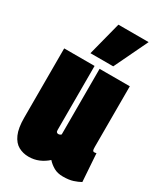

<svg xmlns="http://www.w3.org/2000/svg" viewBox="-198 -871 829 963"><g transform="rotate(30 216.5 -389.5)"><path d="M133 10Q101 10 74.5 -4.5Q48 -19 32.5 -54Q17 -89 17 -149V-550H193V-179Q193 -169 197.5 -166Q202 -163 205 -163Q215 -163 222 -170V-550H397V-199Q397 -183 399.5 -178.5Q402 -174 407 -174Q414 -174 420 -176L431 -15Q413 -5 390 2.5Q367 10 332 10Q301 10 279 -2.5Q257 -15 241 -33Q219 -13 192 -1.5Q165 10 133 10ZM143 -595 193 -789H368L275 -595Z"/></g></svg>

Font: Georama ExtraCondensed Black
Style: Regular
Weight: 900
Width: 2
Designer: Jean-Baptiste Levee
Foundry: Production Type
Version: Version 1.000